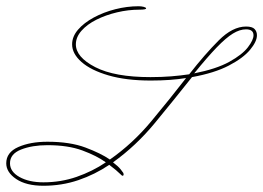

<svg xmlns="http://www.w3.org/2000/svg" viewBox="-45 -586 843 615"><path d="M399 -566Q408 -566 415.5 -564Q423 -562 423 -559Q423 -555 401 -555Q366 -555 330 -546.5Q294 -538 264 -523Q234 -508 216 -487.5Q198 -467 198 -444Q198 -403 260 -371Q322 -339 437 -339Q473 -339 503.5 -341.5Q534 -344 561 -348Q611 -412 655.5 -456.5Q700 -501 743 -501Q763 -501 770.5 -493Q778 -485 778 -473Q778 -453 756 -426.5Q734 -400 688 -376Q642 -352 570 -339Q512 -266 451.5 -192.5Q391 -119 317 -66Q334 -53 341.5 -43.5Q349 -34 350 -32Q353 -23 347 -23Q346 -23 343 -26Q329 -40 305 -58Q259 -27 206 -9Q153 9 94 9Q39 9 7 -12.5Q-25 -34 -25 -63Q-25 -98 13.5 -115Q52 -132 107 -132Q179 -132 228.5 -113.5Q278 -95 307 -75Q380 -126 439.5 -197.5Q499 -269 551 -336Q526 -332 498 -330Q470 -328 438 -328Q359 -328 302.5 -344.5Q246 -361 216 -387.5Q186 -414 186 -444Q186 -469 205 -491Q224 -513 255.5 -530Q287 -547 324.5 -556.5Q362 -566 399 -566ZM577 -351Q648 -365 689.5 -388Q731 -411 749 -434.5Q767 -458 767 -473Q767 -492 743 -492Q723 -492 701 -478.5Q679 -465 649.5 -434.5Q620 -404 577 -351ZM94 -2Q150 -2 200.5 -19.5Q251 -37 294 -66Q265 -87 219 -104Q173 -121 107 -121Q58 -121 22.5 -107Q-13 -93 -13 -63Q-13 -36 17.5 -19Q48 -2 94 -2Z"/></svg>

Font: Kapakana Light
Style: Regular
Weight: 300
Designer: Kyosuke Nagai
Version: Version 1.000